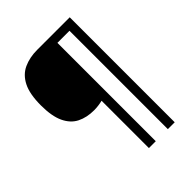

<svg xmlns="http://www.w3.org/2000/svg" viewBox="-246 -890 1147 1147"><g transform="rotate(-45 327.5 -316.5)"><path d="M549 127H491V-704H389V127H331V-273Q316 -269 296.5 -266.5Q277 -264 260 -264Q198 -264 152 -287Q106 -310 80.5 -364Q55 -418 55 -509Q55 -605 82.5 -659.5Q110 -714 160 -737Q210 -760 275 -760H549Z"/></g></svg>

Font: Noto Sans Meroitic
Style: Regular
Weight: 400
Designer: Monotype Design Team
Foundry: Monotype Imaging Inc.
Version: Version 2.002; ttfautohint (v1.8.4.7-5d5b)